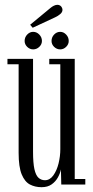

<svg xmlns="http://www.w3.org/2000/svg" viewBox="-20 -768 386 799"><path d="M153 11Q126 11 104.5 -0.2Q83 -11.5 70.2 -42.5Q57.5 -73.5 57.5 -132V-500.5H11V-523H117.5V-136.5Q117.5 -90 123.2 -64.2Q129 -38.5 140.2 -28.2Q151.5 -18 167 -18Q187.5 -18 202 -38.2Q216.5 -58.5 223.8 -88.2Q231 -118 231 -147V-500.5H185V-523H291V-23H335V0H235L233.5 -63Q230.5 -47 221 -29.8Q211.5 -12.5 195 -0.8Q178.5 11 153 11ZM230.5 -562.5Q216 -562.5 205.2 -573Q194.5 -583.5 194.5 -597.5Q194.5 -613 205.2 -624.2Q216 -635.5 230.5 -635.5Q244.5 -635.5 255.2 -624.2Q266 -613 266 -597.5Q266 -583.5 255.2 -573Q244.5 -562.5 230.5 -562.5ZM118 -562.5Q104 -562.5 93.2 -573Q82.5 -583.5 82.5 -597.5Q82.5 -613 93.2 -624.2Q104 -635.5 118 -635.5Q132.5 -635.5 143.5 -624.2Q154.5 -613 154.5 -597.5Q154.5 -583.5 143.5 -573Q132.5 -562.5 118 -562.5ZM116 -652.5 105.5 -665 189.5 -734.5Q196.5 -740.5 204.2 -744.2Q212 -748 219 -748Q225 -748 230 -745Q235 -742 237.5 -736.5Q240 -732 240 -727Q240 -717.5 230.8 -709.5Q221.5 -701.5 209.5 -696Z"/></svg>

Font: Imbue 48pt Light
Style: Regular
Weight: 300
Designer: Tyler Finck
Foundry: Etcetera Type Company
Version: Version 1.102